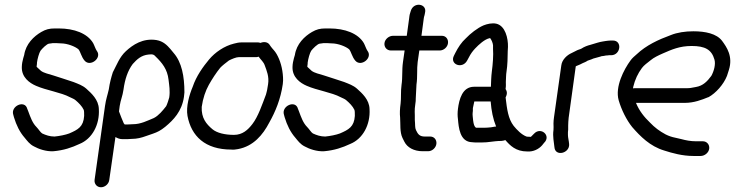

<svg xmlns="http://www.w3.org/2000/svg" viewBox="-20 -646 3101 810"><path d="M136 -382C138 -398 145 -423 151 -432C157 -440 178 -462 188 -462C194 -462 198 -464 202 -464H219C224 -464 231 -463 237 -463C264 -463 297 -450 311 -438C320 -427 323 -406 337 -390C361 -362 412 -402 388 -432C383 -439 378 -455 373 -464C349 -505 293 -526 228 -526H211C188 -526 173 -522 154 -511C123 -493 89 -461 82 -414C80 -407 76 -395 74 -383C73 -377 72 -370 72 -363C71 -320 104 -296 132 -284C175 -265 238 -256 275 -236C287 -230 292 -229 299 -223C312 -212 326 -198 333 -183C335 -178 335 -171 335 -157C332 -111 309 -99 272 -83C256 -77 231 -72 210 -70C190 -70 173 -76 158 -83C151 -87 142 -102 134 -110C117 -127 109 -150 99 -177L95 -187C85 -226 24 -199 36 -162L39 -151C49 -118 63 -89 84 -65C94 -53 105 -37 124 -28C142 -18 174 -6 206 -8C249 -12 282 -23 316 -39C368 -60 401 -119 397 -186C396 -226 365 -253 344 -272C328 -286 310 -292 290 -300C268 -308 227 -320 204 -328C185 -334 165 -338 153 -347L140 -359C134 -365 134 -362 135 -370C136 -374 136 -379 136 -382Z M758 -256V-257C758 -323 747 -383 713 -422L699 -439C685 -455 669 -472 640 -477C583 -486 540 -457 511 -430C484 -405 473 -373 457 -343C457 -343 456 -342 456 -341C449 -319 443 -297 439 -269C434 -246 427 -228 423 -199L379 113C377 130 389 144 406 144C423 144 439 130 441 113L467 -68C475 -63 485 -59 496 -59H511C516 -59 522 -59 535 -60C558 -60 577 -65 596 -72L625 -82C645 -89 657 -95 677 -111C712 -140 747 -176 756 -237C757 -244 757 -250 758 -256ZM501 -268C507 -312 519 -348 540 -376C558 -396 576 -413 607 -416C625 -418 629 -416 636 -408C664 -381 686 -354 691 -310C694 -285 698 -262 694 -235C693 -229 684 -203 681 -198C667 -180 649 -158 629 -148C602 -137 574 -122 541 -122C533 -122 525 -121 520 -121H506C506 -121 505 -122 502 -126C495 -141 489 -158 482 -176L485 -199C489 -225 497 -240 501 -268Z M1079 -465C1078 -465 1073 -467 1070 -467H997C988 -467 978 -465 967 -462C926 -452 887 -425 862 -395C837 -365 808 -325 793 -280C779 -247 764 -196 771 -157C787 -72 845 -15 956 -15C964 -14 974 -15 984 -17C1049 -29 1089 -77 1116 -129C1142 -175 1164 -228 1173 -291C1174 -301 1175 -311 1174 -320C1172 -358 1162 -392 1147 -418C1139 -432 1131 -438 1123 -449L1116 -459C1108 -469 1093 -471 1079 -465ZM1107 -267C1106 -261 1104 -255 1102 -247C1086 -205 1069 -154 1045 -123C1026 -98 1003 -77 967 -77C929 -77 895 -85 876 -101C850 -123 829 -148 831 -195C836 -231 847 -263 861 -288C875 -313 892 -339 909 -360C915 -367 935 -383 946 -391C958 -397 976 -405 988 -405H1061C1064 -405 1065 -405 1071 -407C1081 -393 1092 -385 1097 -370C1105 -348 1116 -323 1111 -291C1110 -283 1108 -275 1107 -267Z M1278 -382C1280 -398 1287 -423 1293 -432C1299 -440 1320 -462 1330 -462C1336 -462 1340 -464 1344 -464H1361C1366 -464 1373 -463 1379 -463C1406 -463 1439 -450 1453 -438C1462 -427 1465 -406 1479 -390C1503 -362 1554 -402 1530 -432C1525 -439 1520 -455 1515 -464C1491 -505 1435 -526 1370 -526H1353C1330 -526 1315 -522 1296 -511C1265 -493 1231 -461 1224 -414C1222 -407 1218 -395 1216 -383C1215 -377 1214 -370 1214 -363C1213 -320 1246 -296 1274 -284C1317 -265 1380 -256 1417 -236C1429 -230 1434 -229 1441 -223C1454 -212 1468 -198 1475 -183C1477 -178 1477 -171 1477 -157C1474 -111 1451 -99 1414 -83C1398 -77 1373 -72 1352 -70C1332 -70 1315 -76 1300 -83C1293 -87 1284 -102 1276 -110C1259 -127 1251 -150 1241 -177L1237 -187C1227 -226 1166 -199 1178 -162L1181 -151C1191 -118 1205 -89 1226 -65C1236 -53 1247 -37 1266 -28C1284 -18 1316 -6 1348 -8C1391 -12 1424 -23 1458 -39C1510 -60 1543 -119 1539 -186C1538 -226 1507 -253 1486 -272C1470 -286 1452 -292 1432 -300C1410 -308 1369 -320 1346 -328C1327 -334 1307 -338 1295 -347L1282 -359C1276 -365 1276 -362 1277 -370C1278 -374 1278 -379 1278 -382Z M1670 -209C1667 -187 1666 -168 1668 -150C1670 -123 1666 -89 1678 -64L1686 -48C1698 -24 1726 -8 1763 -8H1786C1804 -8 1819 -23 1821 -39C1823 -56 1812 -70 1795 -70H1772C1750 -70 1743 -80 1735 -97C1730 -107 1732 -120 1730 -140V-160C1730 -171 1729 -178 1730 -189L1732 -206C1734 -215 1734 -225 1734 -231C1735 -250 1736 -268 1737 -289C1742 -323 1738 -354 1742 -384L1749 -433H1835C1852 -433 1868 -447 1870 -464C1872 -481 1861 -495 1844 -495H1758L1768 -570C1768 -573 1770 -578 1771 -582L1773 -592C1783 -631 1725 -640 1713 -600L1710 -590C1707 -582 1707 -573 1706 -568L1696 -495H1638C1621 -495 1604 -481 1602 -464C1600 -447 1612 -433 1629 -433H1687L1680 -384C1675 -349 1679 -320 1674 -288C1670 -260 1673 -232 1670 -209Z M2051 -280H1980C1930 -280 1917 -226 1912 -187C1910 -170 1910 -158 1912 -143C1915 -110 1919 -47 1972 -46C1978 -45 1985 -45 1994 -45H2013C2026 -45 2039 -46 2052 -48L2069 -50C2073 -50 2077 -51 2081 -51C2089 -51 2101 -51 2112 -55C2132 -32 2156 -7 2204 -7C2230 -5 2253 -17 2267 -33L2275 -43C2307 -73 2262 -113 2233 -82L2223 -72C2218 -67 2222 -69 2214 -69C2209 -69 2205 -69 2201 -70C2180 -78 2161 -98 2147 -115C2124 -145 2119 -184 2113 -235C2115 -238 2117 -244 2118 -249C2120 -265 2112 -268 2113 -272C2115 -283 2114 -292 2114 -300L2115 -324C2115 -330 2116 -338 2117 -345C2121 -370 2122 -407 2122 -430L2123 -448C2124 -484 2112 -537 2074 -546C2056 -550 2035 -545 2020 -539C1994 -528 1964 -504 1945 -484C1927 -468 1912 -445 1901 -423L1895 -411C1876 -374 1931 -353 1951 -391L1957 -402C1966 -420 1974 -430 1984 -441C2000 -458 2025 -481 2046 -485H2048C2054 -477 2059 -465 2060 -455V-440V-439C2062 -414 2059 -374 2055 -345C2052 -321 2052 -302 2051 -280ZM2073 -112H2069L2052 -109C2043 -108 2031 -107 2022 -107H1988C1981 -112 1978 -122 1976 -138C1975 -150 1973 -162 1974 -170C1975 -175 1975 -180 1975 -190C1976 -196 1979 -209 1981 -218H2050C2053 -179 2060 -144 2073 -112Z M2381 -38C2380 -52 2376 -66 2376 -76V-89C2376 -92 2377 -96 2377 -99V-100V-116C2377 -126 2378 -139 2379 -149L2409 -366C2411 -368 2419 -370 2427 -374L2439 -380C2444 -382 2452 -385 2459 -390C2463 -392 2473 -394 2483 -399L2512 -407C2515 -408 2517 -409 2518 -409C2525 -409 2530 -411 2537 -412C2540 -412 2543 -412 2549 -413H2558C2599 -413 2606 -475 2566 -475H2556C2550 -475 2542 -474 2535 -473L2523 -471C2516 -470 2508 -468 2501 -466L2471 -457C2459 -454 2445 -449 2433 -441C2426 -437 2421 -438 2405 -429L2391 -422C2373 -414 2351 -395 2348 -370L2317 -150C2316 -142 2315 -134 2315 -125C2315 -114 2316 -105 2315 -98C2311 -69 2317 -47 2319 -25C2322 16 2384 1 2381 -38Z M2651 -273V-278C2659 -311 2671 -336 2688 -359C2697 -371 2710 -380 2725 -392C2738 -403 2757 -412 2775 -420C2814 -437 2847 -452 2898 -452C2954 -452 2982 -437 2994 -395C3000 -375 2992 -346 2981 -326C2964 -303 2946 -284 2916 -279L2894 -275C2888 -274 2883 -274 2878 -274H2657C2655 -274 2654 -273 2651 -273ZM2972 -19C2974 -36 2962 -50 2945 -50H2915C2894 -50 2873 -54 2855 -59L2829 -65C2814 -68 2802 -72 2788 -79C2762 -93 2742 -108 2722 -129C2698 -152 2677 -178 2663 -212H2869C2908 -212 2941 -225 2968 -236H2969C3000 -253 3033 -290 3047 -326L3055 -351C3073 -408 3046 -447 3026 -474C3003 -504 2956 -514 2905 -514C2871 -514 2837 -509 2810 -498C2758 -479 2706 -455 2666 -417C2658 -410 2647 -401 2640 -391C2612 -353 2574 -280 2590 -223C2602 -182 2623 -140 2647 -110C2681 -71 2722 -29 2782 -11C2816 0 2859 12 2905 12H2936C2953 12 2970 -2 2972 -19Z"/></svg>

Font: PolanStronk
Style: BdIta
Weight: 700
Version: Version 1.0